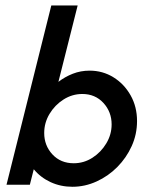

<svg xmlns="http://www.w3.org/2000/svg" viewBox="-20 -687 561 714"><path d="M249.3 7.6Q205.6 7.6 168.1 -9.7Q130.6 -27.1 105.6 -57.6L91 0H4.2L170.8 -666.7H268.8L197.2 -382.6Q221.5 -401.4 250.7 -412.8Q279.9 -424.3 313.2 -424.3Q361.8 -424.3 401.7 -399.7Q441.7 -375 465.6 -332.6Q489.6 -290.3 489.6 -236.8Q489.6 -187.5 469.8 -143.8Q450 -100 416.3 -66Q382.6 -31.9 339.2 -12.2Q295.8 7.6 249.3 7.6ZM254.2 -79.9Q291.7 -79.9 323.6 -100.3Q355.6 -120.8 375.3 -153.8Q395.1 -186.8 395.1 -224.3Q395.1 -270.8 364.6 -304.2Q334 -337.5 286.1 -337.5Q248.6 -337.5 216.3 -317Q184 -296.5 164.2 -263.5Q144.4 -230.6 144.4 -192.4Q144.4 -145.8 175 -112.8Q205.6 -79.9 254.2 -79.9Z"/></svg>

Font: Afacad Medium
Style: Italic
Weight: 500
Italic angle: -14°
Designer: Kristian Moeller
Foundry: Dicotype
Version: Version 1.000; ttfautohint (v1.8.4.7-5d5b)